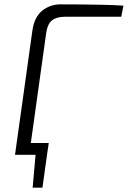

<svg xmlns="http://www.w3.org/2000/svg" viewBox="-20 -711 587 882"><path d="M204 -54 196 0H50L57 -54ZM197 -7 175 151H130L144 -7ZM259 -691Q309 -691 357 -690.5Q405 -690 453 -689Q501 -688 547 -685L537 -634H278Q240 -634 219 -617.5Q198 -601 192 -558L114 0H49L129 -572Q138 -633 174 -662Q210 -691 259 -691Z"/></svg>

Font: Exo 2 Light
Style: Italic
Weight: 300
Italic angle: -8°
Designer: Natanael Gama
Foundry: Natanael Gama
Version: Version 2.010